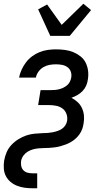

<svg xmlns="http://www.w3.org/2000/svg" viewBox="-28 -792 548 1027"><path d="M241 -600 176 -742 224 -768 302 -659 418 -772 459 -738 345 -600ZM146 215Q124 215 103 212Q82 209 63 201.5Q44 194 28.5 181Q13 168 3.5 150Q-6 132 -7.5 110.5Q-9 89 -6 68Q-2 45 7 23.5Q16 2 32.5 -16Q49 -34 70 -47Q91 -60 113 -67.5Q135 -75 158 -77Q181 -79 203 -80H204Q216 -80 228.5 -81Q241 -82 254 -84.5Q267 -87 280 -91.5Q293 -96 304 -103.5Q315 -111 322 -122.5Q329 -134 331 -146Q334 -166 327 -184Q320 -202 305 -212.5Q290 -223 271 -226.5Q252 -230 232 -230H176L189 -310H245Q256 -310 267 -311Q278 -312 289.5 -315Q301 -318 312 -323.5Q323 -329 332 -337Q341 -345 346 -355.5Q351 -366 353 -377Q356 -394 350.5 -409Q345 -424 332.5 -433Q320 -442 304 -445Q288 -448 271 -448Q255 -448 237.5 -445Q220 -442 204.5 -433Q189 -424 178 -409Q167 -394 164 -377H74Q78 -398 87.5 -419Q97 -440 111 -458.5Q125 -477 144 -491Q163 -505 184.5 -513.5Q206 -522 228 -525Q250 -528 271 -528Q295 -528 318.5 -525Q342 -522 363 -513.5Q384 -505 402 -491Q420 -477 430 -457Q440 -437 443 -414Q446 -391 442 -367Q440 -350 433 -334Q426 -318 413.5 -305Q401 -292 386 -283.5Q371 -275 354 -269Q373 -259 387.5 -245.5Q402 -232 410.5 -213.5Q419 -195 421 -174Q423 -153 419 -131Q417 -117 412 -102.5Q407 -88 398 -75Q389 -62 377.5 -51.5Q366 -41 352.5 -33Q339 -25 324.5 -19.5Q310 -14 295.5 -10Q281 -6 266 -4Q251 -2 236.5 -1Q222 0 207.5 0Q193 0 178 1.5Q163 3 148.5 7Q134 11 120.5 19Q107 27 97.5 40Q88 53 85 68Q83 82 85.5 95.5Q88 109 97 118.5Q106 128 118.5 131.5Q131 135 145 135H171V215Z"/></svg>

Font: Iosevka SS18 Medium
Style: Italic
Weight: 500
Italic angle: -9°
Monospace: yes
Designer: Belleve Invis
Foundry: Belleve Invis
Version: Version 25.1.1; ttfautohint (v1.8.4)